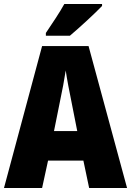

<svg xmlns="http://www.w3.org/2000/svg" viewBox="-20 -947 660 967"><path d="M494 -917V-927H304C280 -883 243 -829 211 -781V-767H332C383 -810 461 -882 494 -917ZM429 0H620L426 -715H192L0 0H192L222 -138H400ZM340 -434 369 -287H252L282 -436C293 -487 305 -551 311 -592C317 -549 330 -483 340 -434Z"/></svg>

Font: Noto Sans Khmer Condensed Black
Style: Regular
Weight: 900
Width: 3
Designer: Danh Hong and the Monotype Design Team
Foundry: Monotype Imaging Inc.
Version: Version 2.004